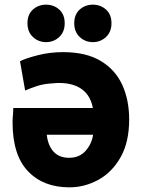

<svg xmlns="http://www.w3.org/2000/svg" viewBox="-20 -776 608 825"><path d="M535 -263Q535 -346 505.5 -411Q476 -476 413 -514Q350 -552 251 -552Q195 -552 143.5 -539Q92 -526 66 -513L88 -387Q108 -396 138 -406Q168 -416 208 -418Q225 -420 240 -419.5Q255 -419 269 -417Q362 -402 379 -312H37Q37 -298 35.5 -281Q34 -264 34 -250Q34 -110 100 -40.5Q166 29 278 29Q343 29 402 -3Q461 -35 498 -100Q535 -165 535 -263ZM380 -197Q374 -157 347.5 -127.5Q321 -98 277 -98Q234 -98 210 -124.5Q186 -151 181 -197ZM258 -676Q258 -714 234.5 -735Q211 -756 178 -756Q145 -756 121.5 -735Q98 -714 98 -676Q98 -639 121.5 -617Q145 -595 178 -595Q211 -595 234.5 -617Q258 -639 258 -676ZM459 -676Q459 -714 435.5 -735Q412 -756 379 -756Q346 -756 322.5 -735Q299 -714 299 -676Q299 -639 322.5 -617Q346 -595 379 -595Q412 -595 435.5 -617Q459 -639 459 -676Z"/></svg>

Font: Repo Bold
Style: Bold
Weight: 700
Designer: Stefan Peev
Foundry: Context Ltd
Version: Version 1.502